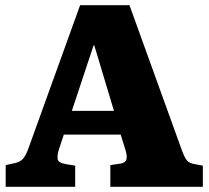

<svg xmlns="http://www.w3.org/2000/svg" viewBox="-20 -723 807 743"><path d="M2 0V-84L38 -92Q57 -96 68 -107.5Q79 -119 89 -146L290 -703H481L684 -141Q695 -111 704.5 -101Q714 -91 733 -88L765 -82V0H407V-84L447 -90Q465 -93 469 -105.5Q473 -118 466 -141L447 -202H227L208 -145Q201 -123 203 -108Q205 -93 234 -88L271 -82V0ZM258 -294H421L345 -547H342Z"/></svg>

Font: Literata 18pt ExtraBold
Style: Regular
Weight: 800
Designer: Latin by Veronika Burian and Jose Scaglione. Greek by Irene Vlachou. Cyrillic by Vera Evstafieva.
Foundry: TypeTogether
Version: Version 3.103;gftools[0.9.29]